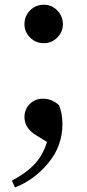

<svg xmlns="http://www.w3.org/2000/svg" viewBox="-20 -574 375 824"><path d="M168 -388.7Q132.8 -388.7 108.9 -413.1Q85 -437.5 85 -469.7Q85 -504.9 108.9 -529.3Q132.8 -553.7 168 -553.7Q202.1 -553.7 226.1 -528.8Q250 -503.9 250 -469.7Q250 -437.5 226.1 -413.1Q202.1 -388.7 168 -388.7ZM181.6 35.2 135.7 6.8Q85 -23.4 85 -71.3Q85 -104.5 107.4 -127.4Q129.9 -150.4 164.1 -150.4Q204.1 -150.4 233.4 -122.1Q248 -86.9 248 -42Q248 52.7 187 126Q126 199.2 43.9 230.5L31.2 201.2Q93.8 168 129.4 129.4Q165 90.8 181.6 35.2Z"/></svg>

Font: Bpmf Zihi Serif Bold
Style: Bold
Weight: 700
Foundry: But Ko
Version: Version 1.320